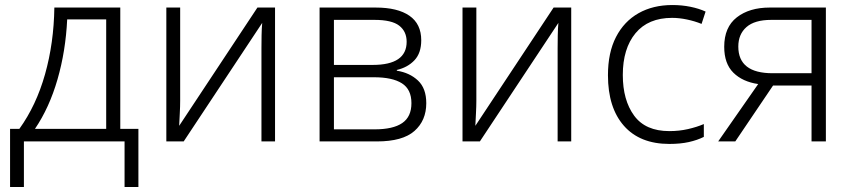

<svg xmlns="http://www.w3.org/2000/svg" viewBox="-20 -562 3390 763"><path d="M458 -532V-50H530V181H475V0H75V181H20V-50H57Q124 -143 159 -267Q194 -391 196 -532ZM247 -485Q241 -359 208.5 -246.5Q176 -134 119 -50H402V-485Z M696 -162Q696 -140 694.5 -112Q693 -84 692 -62L1003 -532H1073V0H1019V-371Q1019 -393 1019.5 -421.5Q1020 -450 1022 -471L710 0H641V-532H696Z M1654 -402Q1654 -351 1627 -322.5Q1600 -294 1557 -284V-281Q1608 -273 1641 -242Q1674 -211 1674 -152Q1674 -83 1627 -41.5Q1580 0 1478 0H1250V-532H1473Q1560 -532 1607 -499.5Q1654 -467 1654 -402ZM1596 -396Q1596 -437 1566.5 -460Q1537 -483 1468 -483H1307V-304H1461Q1596 -304 1596 -396ZM1615 -152Q1615 -207 1577 -231Q1539 -255 1466 -255H1307V-48H1469Q1542 -48 1578.5 -73Q1615 -98 1615 -152Z M1873 -162Q1873 -140 1871.5 -112Q1870 -84 1869 -62L2180 -532H2250V0H2196V-371Q2196 -393 2196.5 -421.5Q2197 -450 2199 -471L1887 0H1818V-532H1873Z M2640 10Q2523 10 2459.5 -62Q2396 -134 2396 -263Q2396 -353 2428 -415Q2460 -477 2517.5 -509.5Q2575 -542 2652 -542Q2690 -542 2724 -535Q2758 -528 2784 -516L2768 -467Q2741 -478 2710 -484.5Q2679 -491 2651 -491Q2556 -491 2505.5 -430Q2455 -369 2455 -264Q2455 -164 2500 -102.5Q2545 -41 2640 -41Q2679 -41 2714 -49Q2749 -57 2777 -69V-18Q2751 -5 2717.5 2.5Q2684 10 2640 10Z M2902 0H2834L2993 -228Q2931 -237 2894.5 -273Q2858 -309 2858 -376Q2858 -454 2908 -493Q2958 -532 3039 -532H3262V0H3205V-222H3052ZM2914 -377Q2914 -271 3050 -271H3205V-483H3045Q2979 -483 2946.5 -454.5Q2914 -426 2914 -377Z"/></svg>

Font: RS Noto Sans Light
Style: Regular
Weight: 300
Designer: Monotype Design Team
Foundry: Monotype Imaging Inc.
Version: Version 3.10